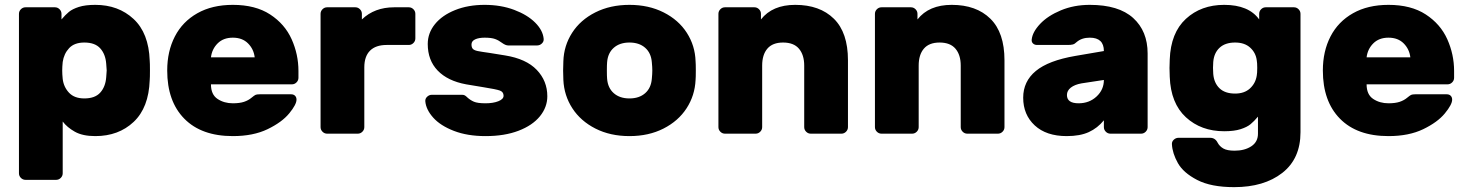

<svg xmlns="http://www.w3.org/2000/svg" viewBox="-20 -550 6036 790"><path d="M238 163Q238 174 230 182Q222 190 211 190H85Q74 190 66 182Q58 174 58 163V-493Q58 -504 66 -512Q74 -520 85 -520H206Q217 -520 225 -512Q233 -504 233 -493V-470Q249 -489 263.5 -501Q278 -513 304.5 -521.5Q331 -530 372 -530Q467 -530 529.5 -472Q592 -414 596 -301Q597 -291 597 -261Q597 -230 596 -220Q592 -107 530 -48.5Q468 10 372 10Q320 10 288 -8Q256 -26 238 -50ZM327 -375Q286 -375 264.5 -352Q243 -329 238 -295Q236 -275 236 -260Q236 -245 238 -225Q242 -192 264 -168.5Q286 -145 327 -145Q371 -145 392.5 -169Q414 -193 417 -232Q419 -252 419 -260Q419 -268 417 -288Q414 -327 392.5 -351Q371 -375 327 -375Z M938 -125Q966 -125 984 -131Q1002 -137 1015 -148Q1026 -157 1031 -159.5Q1036 -162 1048 -162H1178Q1188 -162 1194 -156Q1200 -150 1200 -140Q1200 -120 1170 -83.5Q1140 -47 1081 -18.5Q1022 10 938 10Q809 10 738.5 -61.5Q668 -133 668 -260Q668 -339 699.5 -400Q731 -461 792 -495.5Q853 -530 938 -530Q1031 -530 1091.5 -490.5Q1152 -451 1180 -388.5Q1208 -326 1208 -258V-230Q1208 -219 1200 -211Q1192 -203 1181 -203H848Q848 -161 875 -143Q902 -125 938 -125ZM1028 -314Q1024 -348 1000.5 -371.5Q977 -395 938 -395Q899 -395 875.5 -371.5Q852 -348 848 -314Z M1689 -493V-392Q1689 -381 1681 -373Q1673 -365 1662 -365H1571Q1526 -365 1502.5 -341.5Q1479 -318 1479 -273V-27Q1479 -16 1471 -8Q1463 0 1452 0H1326Q1315 0 1307 -8Q1299 -16 1299 -27V-493Q1299 -504 1307 -512Q1315 -520 1326 -520H1442Q1453 -520 1461 -512Q1469 -504 1469 -493V-470Q1521 -520 1602 -520H1662Q1673 -520 1681 -512Q1689 -504 1689 -493Z M1740 -369Q1740 -414 1769.5 -450.5Q1799 -487 1852.5 -508.5Q1906 -530 1974 -530Q2041 -530 2095.5 -509.5Q2150 -489 2182 -457Q2214 -425 2217 -390Q2218 -379 2209.5 -371Q2201 -363 2190 -363H2071Q2060 -363 2045 -374Q2032 -384 2017 -389.5Q2002 -395 1974 -395Q1950 -395 1935 -388Q1920 -381 1920 -367Q1920 -355 1925.5 -349Q1931 -343 1945.5 -340Q1960 -337 1996 -332L2058 -322Q2145 -308 2188.5 -262.5Q2232 -217 2232 -154Q2232 -109 2201.5 -71.5Q2171 -34 2113.5 -12Q2056 10 1978 10Q1903 10 1847.5 -11.5Q1792 -33 1762.5 -66Q1733 -99 1730 -133Q1729 -144 1737.5 -152Q1746 -160 1757 -160H1881Q1888 -160 1892.5 -157.5Q1897 -155 1903 -149Q1915 -138 1930 -131.5Q1945 -125 1978 -125Q2009 -125 2030.5 -133.5Q2052 -142 2052 -156Q2052 -172 2036.5 -177.5Q2021 -183 1970 -191L1898 -203Q1822 -217 1781 -259.5Q1740 -302 1740 -369Z M2570 10Q2491 10 2430 -21Q2369 -52 2335 -104.5Q2301 -157 2298 -221L2297 -260L2298 -298Q2300 -362 2334 -415Q2368 -468 2429.5 -499Q2491 -530 2570 -530Q2649 -530 2710.5 -499Q2772 -468 2806 -415Q2840 -362 2842 -298Q2843 -288 2843 -260Q2843 -231 2842 -221Q2839 -157 2805 -104.5Q2771 -52 2710 -21Q2649 10 2570 10ZM2662 -226Q2664 -246 2664 -260Q2664 -274 2662 -294Q2659 -332 2634.5 -353.5Q2610 -375 2570 -375Q2530 -375 2505.5 -353.5Q2481 -332 2478 -294Q2477 -284 2477 -260Q2477 -236 2478 -226Q2481 -188 2505.5 -166.5Q2530 -145 2570 -145Q2610 -145 2634.5 -166.5Q2659 -188 2662 -226Z M3442 0H3316Q3305 0 3297 -8Q3289 -16 3289 -27V-280Q3289 -324 3267.5 -349.5Q3246 -375 3202 -375Q3159 -375 3137.5 -350Q3116 -325 3116 -280V-27Q3116 -16 3108 -8Q3100 0 3089 0H2963Q2952 0 2944 -8Q2936 -16 2936 -27V-493Q2936 -504 2944 -512Q2952 -520 2963 -520H3084Q3095 -520 3103 -512Q3111 -504 3111 -493V-470Q3158 -530 3252 -530Q3353 -530 3411 -473Q3469 -416 3469 -302V-27Q3469 -16 3461 -8Q3453 0 3442 0Z M4086 0H3960Q3949 0 3941 -8Q3933 -16 3933 -27V-280Q3933 -324 3911.5 -349.5Q3890 -375 3846 -375Q3803 -375 3781.5 -350Q3760 -325 3760 -280V-27Q3760 -16 3752 -8Q3744 0 3733 0H3607Q3596 0 3588 -8Q3580 -16 3580 -27V-493Q3580 -504 3588 -512Q3596 -520 3607 -520H3728Q3739 -520 3747 -512Q3755 -504 3755 -493V-470Q3802 -530 3896 -530Q3997 -530 4055 -473Q4113 -416 4113 -302V-27Q4113 -16 4105 -8Q4097 0 4086 0Z M4522 -340Q4522 -395 4464 -395Q4431 -395 4410 -377Q4402 -369 4394 -367Q4386 -365 4374 -365H4247Q4237 -365 4230.5 -371Q4224 -377 4225 -387Q4228 -418 4259.5 -451.5Q4291 -485 4345 -507.5Q4399 -530 4464 -530Q4583 -530 4642.5 -476Q4702 -422 4702 -330V-27Q4702 -16 4694 -8Q4686 0 4675 0H4549Q4538 0 4530 -8Q4522 -16 4522 -27V-55Q4496 -23 4460 -6.5Q4424 10 4369 10Q4285 10 4237.5 -34Q4190 -78 4190 -148Q4190 -215 4242 -258Q4294 -301 4405 -320ZM4430 -207Q4402 -202 4386 -189.5Q4370 -177 4370 -159Q4370 -125 4418 -125Q4462 -125 4492 -153Q4522 -181 4522 -221Z M5156 -70Q5140 -51 5125.5 -39Q5111 -27 5084.5 -18.5Q5058 -10 5017 -10Q4922 -10 4859.5 -67.5Q4797 -125 4793 -234L4792 -270L4793 -305Q4797 -415 4859.5 -472.5Q4922 -530 5017 -530Q5118 -530 5161 -470V-493Q5161 -504 5169 -512Q5177 -520 5188 -520H5304Q5315 -520 5323 -512Q5331 -504 5331 -493V-6Q5331 103 5256 161.5Q5181 220 5058 220Q4963 220 4906 190.5Q4849 161 4826.5 121Q4804 81 4802 44Q4801 33 4809.5 25Q4818 17 4829 17H4959Q4980 17 4990 37Q4998 52 5013.5 61Q5029 70 5060 70Q5101 70 5128.5 52Q5156 34 5156 0ZM5062 -165Q5100 -165 5123 -186Q5146 -207 5151 -239Q5153 -249 5153 -271Q5153 -292 5151 -302Q5147 -333 5124 -354Q5101 -375 5062 -375Q5021 -375 4998 -353.5Q4975 -332 4972 -295Q4971 -285 4971 -271Q4971 -256 4972 -246Q4975 -209 4997.5 -187Q5020 -165 5062 -165Z M5693 -125Q5721 -125 5739 -131Q5757 -137 5770 -148Q5781 -157 5786 -159.5Q5791 -162 5803 -162H5933Q5943 -162 5949 -156Q5955 -150 5955 -140Q5955 -120 5925 -83.5Q5895 -47 5836 -18.5Q5777 10 5693 10Q5564 10 5493.5 -61.5Q5423 -133 5423 -260Q5423 -339 5454.5 -400Q5486 -461 5547 -495.5Q5608 -530 5693 -530Q5786 -530 5846.5 -490.5Q5907 -451 5935 -388.5Q5963 -326 5963 -258V-230Q5963 -219 5955 -211Q5947 -203 5936 -203H5603Q5603 -161 5630 -143Q5657 -125 5693 -125ZM5783 -314Q5779 -348 5755.5 -371.5Q5732 -395 5693 -395Q5654 -395 5630.5 -371.5Q5607 -348 5603 -314Z"/></svg>

Font: Rubik
Style: Regular
Weight: 700
Designer: Hubert & Fischer
Foundry: Hubert & Fischer
Version: Version 1.100